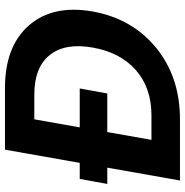

<svg xmlns="http://www.w3.org/2000/svg" viewBox="-6 -732 738 766"><g transform="rotate(-90 363.0 -349.0)"><path d="M12.2 -290 32.2 -399.9H96.2L148.9 -698.2H394Q561 -698.2 644.5 -602.8Q728 -507.3 700.2 -348.1Q671.4 -189.5 554.7 -94.7Q438 0 270 0H25.9L77.1 -290ZM188 -113.8H286.1Q395.5 -113.8 466.3 -176Q537.1 -238.3 556.2 -348.1Q575.7 -457.5 526.6 -519.3Q477.5 -581.1 368.2 -581.1H270L237.8 -399.9H393.1L373 -290H219.2Z"/></g></svg>

Font: SVN-Poppins SemiBold
Style: Italic
Weight: 600
Italic angle: -10°
Designer: Ninad Kale (Devanagari), Jonny Pinhorn (Latin)
Foundry: Indian Type Foundry
Version: Version 3.002 2017